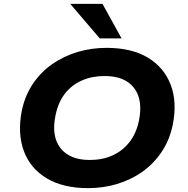

<svg xmlns="http://www.w3.org/2000/svg" viewBox="-20 -964 976 995"><path d="M437 11Q307 11 222 -40Q137 -91 103.5 -181.5Q70 -272 93 -391Q110 -470 151 -530.5Q192 -591 251 -632Q310 -673 381.5 -694.5Q453 -716 532 -716Q662 -716 746 -665.5Q830 -615 864.5 -525Q899 -435 875 -316Q858 -236 816.5 -175Q775 -114 716.5 -73Q658 -32 586.5 -10.5Q515 11 437 11ZM445 -135Q511 -135 563 -158.5Q615 -182 650.5 -227Q686 -272 700 -338Q722 -447 674.5 -508.5Q627 -570 522 -570Q457 -570 404.5 -547Q352 -524 317 -479.5Q282 -435 268 -368Q245 -259 293 -197Q341 -135 445 -135ZM497 -765 344 -944H511L610 -765Z"/></svg>

Font: Nunito Sans 7pt SemiExpanded ExtraBold
Style: Italic
Weight: 800
Width: 6
Italic angle: -9°
Designer: Vernon Adams
Foundry: Vernon Adams
Version: Version 3.101;gftools[0.9.27]